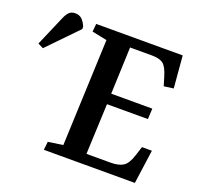

<svg xmlns="http://www.w3.org/2000/svg" viewBox="-301 -863 1036 1001"><g transform="rotate(20 217.0 -362.5)"><path d="M152 -649 69 -666 73 -710H553L568 -532L515 -525L501 -571Q486 -623 465.5 -639Q445 -655 401 -655H281L271 -395H499L496 -336H269L257 -56H391Q435 -56 460 -71.5Q485 -87 501 -138L517 -188H572L546 0H41L46 -46L128 -58ZM-145 -496 -175 -511 -104 -676Q-93 -702 -80.5 -713.5Q-68 -725 -48 -725Q-25 -725 -10.5 -711.5Q4 -698 14 -673V-660Z"/></g></svg>

Font: Literata 36pt SemiBold
Style: Italic
Weight: 600
Italic angle: -2°
Designer: Latin by Veronika Burian and Jose Scaglione. Greek by Irene Vlachou. Cyrillic by Vera Evstafieva
Foundry: TypeTogether
Version: Version 3.002